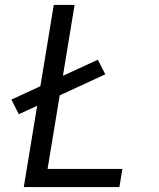

<svg xmlns="http://www.w3.org/2000/svg" viewBox="-20 -755 640 775"><path d="M76 0 130 -328 56 -294 26 -353 143 -407 197 -735H281L234 -449L375 -514L405 -455L221 -370L172 -73H474L462 0Z"/></svg>

Font: Iosevka Extended
Style: Italic
Weight: 400
Width: 7
Italic angle: -9°
Monospace: yes
Designer: Belleve Invis
Foundry: Belleve Invis
Version: Version 32.5.0; ttfautohint (v1.8.4)